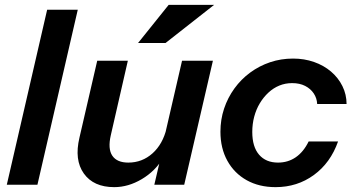

<svg xmlns="http://www.w3.org/2000/svg" viewBox="-20 -760 1453 790"><path d="M8 0 174 -720H300L134 0Z M450 10Q365 10 325 -46Q285 -102 307 -194L380 -510H506L436 -204Q423 -148 442 -119.5Q461 -91 508 -91Q565 -91 607.5 -129Q650 -167 666 -234L651 -110Q619 -56 563.5 -23Q508 10 450 10ZM615 0 643 -120H639L729 -510H856L738 0ZM661 -583H548L674 -740H861Z M1114 10Q1046 10 995 -18.5Q944 -47 915.5 -98.5Q887 -150 887 -218Q887 -268 902 -313Q917 -358 944.5 -396Q972 -434 1009.5 -461.5Q1047 -489 1091.5 -504Q1136 -519 1186 -519Q1232 -519 1272 -505Q1312 -491 1342 -465.5Q1372 -440 1389 -405.5Q1406 -371 1406 -332H1285Q1284 -356 1271 -375.5Q1258 -395 1235.5 -406.5Q1213 -418 1182 -418Q1154 -418 1129.5 -408Q1105 -398 1084.5 -379Q1064 -360 1049 -335Q1034 -310 1026 -280Q1018 -250 1018 -217Q1018 -156 1046 -123.5Q1074 -91 1124 -91Q1165 -91 1197 -113Q1229 -135 1250 -178H1371Q1340 -90 1271.5 -40Q1203 10 1114 10Z"/></svg>

Font: Instrument Sans SemiBold
Style: Italic
Weight: 600
Italic angle: -13°
Designer: Rodrigo Fuenzalida
Foundry: fragTYPE
Version: Version 1.000;gftools[0.9.28]